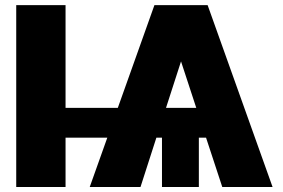

<svg xmlns="http://www.w3.org/2000/svg" viewBox="-20 -748 1133 768"><path d="M242.2 -727.5V-316.4H451.2L597.7 -727.5H810.5L1070.3 0H869.1L804.2 -197.3H775.4V0H627.9V-197.3H605.5L542 0H338.9L409.2 -197.3H242.2V0H44.9V-727.5ZM644 -316.4H765.1L704.1 -502.4Z"/></svg>

Font: Inter Tight Black
Style: Regular
Weight: 900
Designer: Rasmus Andersson
Foundry: rsms
Version: Version 3.004; ttfautohint (v1.8.4.7-5d5b)